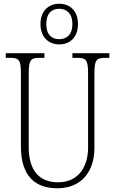

<svg xmlns="http://www.w3.org/2000/svg" viewBox="-20 -999 618 1029"><path d="M298 -761C354 -761 398 -799 398 -870C398 -941 354 -979 298 -979C241 -979 197 -941 197 -870C197 -799 241 -761 298 -761ZM298 -789C258 -789 228 -812 228 -870C228 -928 258 -952 298 -952C336 -952 368 -928 368 -870C368 -812 336 -789 298 -789ZM287 10C421 10 486 -85 486 -205V-605C486 -679 497 -689 545 -689H566V-714H368V-689H393C441 -689 452 -679 452 -606V-207C452 -113 406 -22 291 -22C196 -22 134 -79 134 -210V-605C134 -679 145 -689 193 -689H218V-714H11V-689H33C81 -689 92 -679 92 -607V-214C92 -54 170 10 287 10Z"/></svg>

Font: Noto Serif Thai Condensed ExtraLight
Style: Regular
Weight: 200
Width: 3
Designer: Monotype Design Team
Foundry: Monotype Imaging Inc.
Version: Version 2.002